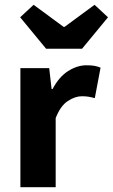

<svg xmlns="http://www.w3.org/2000/svg" viewBox="-20 -780 470 800"><path d="M65 0V-496H185L195 -409H199Q226 -460 264 -484Q302 -508 340 -508Q361 -508 374.5 -505.5Q388 -503 399 -498L375 -371Q361 -375 349 -377Q337 -379 321 -379Q293 -379 262.5 -359Q232 -339 212 -288V0ZM172 -577 64 -708 120 -760 245 -668H249L374 -760L430 -708L322 -577Z"/></svg>

Font: TT Toshiba Sans
Style: Bold
Weight: 700
Designer: Paul D. Hunt
Foundry: Toshiba Corporation
Version: Version 2.020;PS 2.000;hotconv 1.0.86;makeotf.lib2.5.63406